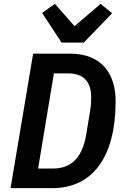

<svg xmlns="http://www.w3.org/2000/svg" viewBox="-20 -977 640 997"><path d="M34.8 0H250.7C460.2 0 580.3 -159.8 580.3 -451.7C580.3 -604.4 498.2 -698.2 345.5 -698.2H152ZM177.9 -101.9 259.9 -595.9H333.8C413.7 -595.9 453.5 -554 453.5 -469.8C453.5 -447.4 451.3 -419.7 447.1 -395.6L427.9 -279.5C408 -159.8 351.6 -101.9 255 -101.9ZM198.9 -909.8 299.7 -755.7H415.1L562.1 -908L502.5 -957L367.2 -841.3L264.9 -957Z"/></svg>

Font: Margiela Mono Italic SmBold It
Style: Regular
Weight: 600
Designer: Mike Abbink, Paul van der Laan, Pieter van Rosmalen
Foundry: Bold Monday
Version: Version 2.003 2021